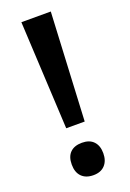

<svg xmlns="http://www.w3.org/2000/svg" viewBox="-142 -765 560 830"><g transform="rotate(-20 138.0 -350.0)"><path d="M181.2 -216.8H96.2L70.8 -713.9H206.1ZM64.9 -61Q64.9 -97.2 84 -116Q103 -134.8 138.2 -134.8Q172.9 -134.8 191.4 -115.2Q210 -95.7 210 -61Q210 -26.4 191.2 -6.1Q172.4 14.2 138.2 14.2Q103.5 14.2 84.2 -5.4Q64.9 -24.9 64.9 -61Z"/></g></svg>

Font: f0_41340          
Style: Regular
Weight: 600
Foundry: Ascender Corporation
Version: Version 1.10